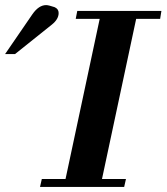

<svg xmlns="http://www.w3.org/2000/svg" viewBox="-20 -733 653 753"><path d="M613 -690 608 -659H514L380 -31H474L467 0H137L144 -31H237L371 -659H277L283 -690ZM194 -705Q210 -698 210 -682Q210 -658 184 -637L39 -521H0L107 -677Q132 -713 161 -713Q170 -713 194 -705Z"/></svg>

Font: GFS Didot
Style: Bold Italic
Weight: 700
Italic angle: -12°
Designer: Designed by Takis Katsoulidis and George D. Matthiopoulos.
Foundry: Designed by Takis Katsoulidis and George D. Matthiopoulos.
Version: Version 1.0